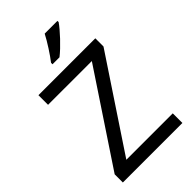

<svg xmlns="http://www.w3.org/2000/svg" viewBox="-278 -1036 1129 1129"><g transform="rotate(-45 286.0 -472.0)"><path d="M438 -934V-944H332C309 -899 266 -833 237 -796V-784H295C342 -820 413 -897 438 -934ZM533 0V-80H147L523 -646V-714H50V-634H414L38 -68V0Z"/></g></svg>

Font: Noto Sans Hebrew Droid Medium
Style: Regular
Weight: 500
Designer: Monotype Design Team
Foundry: Monotype Imaging Inc.
Version: Version 1.100